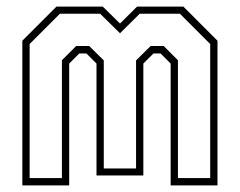

<svg xmlns="http://www.w3.org/2000/svg" viewBox="-20 -560 724 580"><path d="M47.5 0V-437L150.5 -540H290.5L342.5 -489L394 -540H534L637 -437V0H495.5V-368L465 -398.5H443.5L413 -368V-30H271.5V-368L241 -398.5H219.5L189 -368V0ZM69.5 -22H167V-378L210 -421H249.5L293.5 -377.5V-51H391V-377.5L435 -421H474.5L517.5 -378V-22H615V-427L523.5 -518.5H402L342.5 -459.5L282.5 -518.5H161L69.5 -427Z"/></svg>

Font: Tourney Condensed ExtraLight
Style: Regular
Weight: 200
Width: 3
Designer: Tyler Finck
Foundry: Etcetera Type Co
Version: Version 1.010; ttfautohint (v1.8.3)